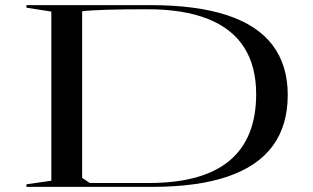

<svg xmlns="http://www.w3.org/2000/svg" viewBox="-20 -728 1219 748"><path d="M566 -708Q745 -708 864 -669Q983 -630 1042 -552Q1101 -474 1101 -358Q1101 -239 1042.5 -159.5Q984 -80 866.5 -40Q749 0 572 0H83V-10L180 -24V-683L83 -698V-708ZM553 -692Q464 -692 396 -690Q328 -688 300 -684V-35L330 -15H559Q770 -15 874 -102Q978 -189 978 -361Q978 -470 931 -543.5Q884 -617 789.5 -654.5Q695 -692 553 -692Z"/></svg>

Font: Kalnia Expanded Light
Style: Regular
Weight: 300
Width: 7
Designer: Frida Medrano
Foundry: Frida Medrano
Version: Version 1.105